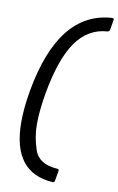

<svg xmlns="http://www.w3.org/2000/svg" viewBox="-101 -844 646 1048"><g transform="rotate(10 221.5 -320.5)"><path d="M268 149Q43 135 43 -145Q43 -223 60 -320Q140 -772 433 -790Q443 -790 443 -782L433 -724Q431 -715 421 -713Q314 -706 247.5 -611.5Q181 -517 146 -320Q129 -221 129 -147Q129 -76 153.5 -5Q178 66 282 73Q290 73 290 82L280 139Q279 149 268 149Z"/></g></svg>

Font: YamahaIndonesia935. App
Style: Italic
Weight: 400
Italic angle: -10°
Designer: Dalton Maag Ltd
Foundry: Dalton Maag Ltd
Version: Version 1.002; January 01, 2024; Regular/Italic